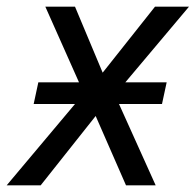

<svg xmlns="http://www.w3.org/2000/svg" viewBox="-57 -556 587 576"><path d="M-37 0 168 -244H44L58 -309H180L79 -536H168L251 -338L408 -536H510L319 -309H443L429 -244H300L410 0H321L230 -208L65 0Z"/></svg>

Font: Noto Sans
Style: Italic
Weight: 400
Italic angle: -12°
Designer: Monotype Design Team
Foundry: Monotype Imaging Inc.
Version: Version 2.013; ttfautohint (v1.8.4.7-5d5b)